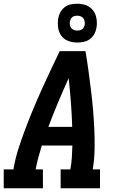

<svg xmlns="http://www.w3.org/2000/svg" viewBox="-24 -1009 644 1029"><path d="M-4 0V-101H48Q57 -156 74 -209.5Q91 -263 111 -316Q131 -369 153 -422Q175 -475 198.5 -527Q222 -579 246.5 -631Q271 -683 296 -735H434Q443 -683 450 -631Q457 -579 463.5 -527Q470 -475 474.5 -422Q479 -369 481.5 -316Q484 -263 483 -209Q482 -155 473 -101H512V0H301V-101H353Q359 -133 361 -165Q363 -197 364 -229H200Q190 -197 181.5 -165Q173 -133 167 -101H206V0ZM235 -329H363Q361 -395 356 -460Q351 -525 344 -590Q315 -526 287.5 -460.5Q260 -395 235 -329ZM390 -781Q365 -781 342 -789.5Q319 -798 305 -817Q291 -836 287.5 -860.5Q284 -885 288 -910Q291 -928 300 -944Q309 -960 323.5 -971Q338 -982 355.5 -985.5Q373 -989 390 -989Q407 -989 423 -985.5Q439 -982 452.5 -973.5Q466 -965 475.5 -952.5Q485 -940 489.5 -925Q494 -910 495 -893Q496 -876 493 -860Q490 -842 481 -826Q472 -810 457 -799Q442 -788 424.5 -784.5Q407 -781 390 -781ZM390 -845Q397 -845 403.5 -846.5Q410 -848 416 -852Q422 -856 425 -862.5Q428 -869 430 -875Q431 -885 429.5 -894.5Q428 -904 422.5 -911Q417 -918 408.5 -921.5Q400 -925 390 -925Q384 -925 377 -923.5Q370 -922 364.5 -918Q359 -914 355.5 -907.5Q352 -901 351 -895Q349 -885 350.5 -875.5Q352 -866 357.5 -859Q363 -852 372 -848.5Q381 -845 390 -845Z"/></svg>

Font: Iosevka Curly Slab ExObl
Style: Bold
Weight: 700
Width: 7
Italic angle: -9°
Monospace: yes
Designer: Belleve Invis
Foundry: Belleve Invis
Version: Version 11.0.0; ttfautohint (v1.8.3)